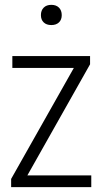

<svg xmlns="http://www.w3.org/2000/svg" viewBox="-20 -773 420 793"><path d="M26 0V-34L285 -492.5H31V-541.5H352V-507.5L93 -48.5H357V0ZM192 -669.5Q172 -669.5 160.5 -680.5Q149 -691.5 149 -710.5Q149 -730 160.5 -741.5Q172 -753 192 -753Q212 -753 223.5 -741.5Q235 -730 235 -710.5Q235 -691.5 223.5 -680.5Q212 -669.5 192 -669.5Z"/></svg>

Font: Encode Sans Cnd Lt
Style: Regular
Weight: 300
Width: 3
Designer: Multiple Designers
Foundry: Impallari Type
Version: Version 3.002; ttfautohint (v1.8.3) -l 8 -r 50 -G 200 -x 14 